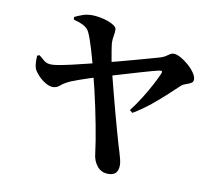

<svg xmlns="http://www.w3.org/2000/svg" viewBox="-87 -879 1174 1031"><g transform="rotate(10 500.0 -363.0)"><path d="M566.4 49.4Q528.2 49.4 505.3 21.2Q482.3 -6.9 478.8 -47.7Q475.4 -75.8 469.2 -114.8Q462.9 -153.8 454.3 -198.7Q445.7 -243.7 435.8 -290.7Q426 -337.8 415.1 -383.2Q404.2 -428.7 394 -467.9Q387.3 -494.3 379 -525.7Q370.6 -557.1 361.5 -587.7Q352.3 -618.3 343.6 -643.6Q334.8 -669 327.3 -683.7Q317.6 -703 295.4 -714.6Q273.1 -726.2 240.8 -734.5L239.7 -748.5Q262.1 -759.4 284.3 -767.1Q306.6 -774.8 335.4 -774.8Q352.8 -774.8 375.5 -770.8Q398.1 -766.8 419.8 -759.4Q441.4 -751.9 456 -741.8Q470.5 -731.6 470.5 -719.8Q470.8 -702.7 466.9 -683.6Q463.1 -664.5 464.3 -643.1Q465.9 -629.8 469.8 -604.7Q473.8 -579.5 479.3 -550.4Q484.9 -521.2 491.5 -495.9Q504.5 -443.2 519.1 -387.8Q533.8 -332.3 547.6 -280.2Q561.4 -228.1 573.8 -184.9Q586.2 -141.7 594.2 -113.5Q598.5 -98.9 604.6 -79.5Q610.7 -60.1 615.5 -40.9Q620.4 -21.7 620.4 -7.6Q620.4 20.9 607.3 35.2Q594.2 49.4 566.4 49.4ZM621.9 -308.2Q651.4 -346.2 677.3 -387.9Q703.2 -429.6 723.2 -467.4Q743.3 -505.2 753.7 -530.2Q758.2 -541.1 754.5 -543.8Q750.7 -546.5 740.3 -544.5Q725 -541.2 700.2 -534.3Q675.4 -527.4 643.8 -518.3Q612.2 -509.1 577.6 -498.7Q543.1 -488.3 508.6 -478.3Q474.2 -468.3 444.1 -459.1Q415 -450.8 383.3 -440.4Q351.6 -430 324.6 -420.5Q297.5 -411 282.9 -404.8Q248.7 -389.8 231 -374Q213.3 -358.3 192.7 -358.3Q173.2 -358.3 151.4 -371.4Q129.5 -384.5 111.6 -403.6Q93.7 -422.6 86.4 -438.8Q81.7 -450.7 80.5 -470.1Q79.3 -489.5 80.5 -509.4L93 -514.3Q109.7 -500.3 124.2 -488.2Q138.6 -476 164.2 -475.8Q178.8 -475.5 208.3 -480.9Q237.8 -486.2 276.3 -495.1Q314.7 -504 355.6 -514.2Q396.5 -524.5 434.4 -533.8Q467.4 -542 513.1 -554.3Q558.8 -566.6 604.8 -579.1Q650.8 -591.7 687.7 -602.1Q724.6 -612.5 740 -617Q758.2 -623.5 773.5 -635.4Q788.8 -647.3 801.7 -647.3Q817.8 -647.3 840 -635.1Q862.2 -622.8 883.4 -604.3Q904.7 -585.8 918.6 -565.5Q932.5 -545.3 932.5 -528.6Q932.5 -515.8 920.4 -509Q908.3 -502.2 893.3 -497.5Q878.4 -492.9 869.2 -484.6Q844.8 -461.8 809.6 -429Q774.5 -396.3 731.1 -361Q687.7 -325.7 637.4 -295.7Z"/></g></svg>

Font: Noto Serif KR ExtraLight
Style: Regular
Weight: 200
Designer: Ryoko NISHIZUKA 西塚涼子 (kana & ideographs); Frank Grießhammer (Latin, Greek & Cyrillic); Wenlong ZHANG 张文龙 (bopomofo); San
Foundry: Adobe
Version: Version 2.002-H1;hotconv 1.1.0;makeotfexe 2.6.0